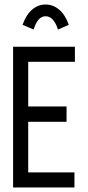

<svg xmlns="http://www.w3.org/2000/svg" viewBox="-20 -831 390 851"><path d="M38 0V-624H312V-557H105V-359H275V-291H105V-67H310V0ZM129 -700 80 -721Q96 -766 122.5 -788.5Q149 -811 182 -811Q215 -811 242 -788.5Q269 -766 285 -721L237 -700Q218 -759 182 -759Q147 -759 129 -700Z"/></svg>

Font: Inconsolata ExtraCondensed Medium
Style: Regular
Weight: 500
Width: 2
Monospace: yes
Designer: Raph Levien, Cyreal, Brenton Simpson
Foundry: Raph Levien, Cyreal, Google
Version: Version 3.001; ttfautohint (v1.8.2.53-6de2)